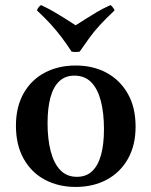

<svg xmlns="http://www.w3.org/2000/svg" viewBox="-20 -724 598 759"><path d="M274 -425Q238 -425 214.5 -403Q191 -381 179.5 -339Q168 -297 168 -237Q168 -174 180.5 -126Q193 -78 218.5 -51.5Q244 -25 284 -25L279 15Q211 15 157.5 -13.5Q104 -42 73.5 -96.5Q43 -151 43 -227Q43 -301 73 -354.5Q103 -408 156.5 -436.5Q210 -465 279 -465ZM284 -25Q321 -25 344.5 -47.5Q368 -70 379.5 -112Q391 -154 391 -213Q391 -278 378.5 -325.5Q366 -373 340.5 -399Q315 -425 274 -425L279 -465Q348 -465 401 -436.5Q454 -408 485 -354Q516 -300 516 -223Q516 -150 486 -96.5Q456 -43 402.5 -14Q349 15 279 15ZM417 -704Q428 -695 433 -683Q398 -650 375.5 -625.5Q353 -601 335 -576.5Q317 -552 295 -520Q279 -517 263 -520Q242 -552 223.5 -576.5Q205 -601 183 -625.5Q161 -650 126 -683Q130 -695 142 -704Q172 -690 194 -677Q216 -664 236 -651.5Q256 -639 279 -624Q303 -639 322.5 -651.5Q342 -664 364 -677Q386 -690 417 -704Z"/></svg>

Font: Poltawski Nowy SemiBold
Style: Regular
Weight: 600
Version: Version 1.001;gftools[0.9.25]